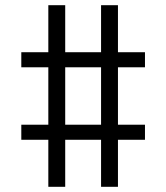

<svg xmlns="http://www.w3.org/2000/svg" viewBox="-20 -737 640 739"><path d="M166 -18V-199H62V-257H166V-478H62V-536H166V-717H231V-536H369V-717H434V-536H538V-478H434V-257H538V-199H434V-18H369V-199H231V-18ZM231 -257H369V-478H231Z"/></svg>

Font: Iosevka Custom Light Extended
Style: Regular
Weight: 300
Width: 7
Monospace: yes
Designer: Belleve Invis
Foundry: Belleve Invis
Version: Version 11.2.4; ttfautohint (v1.8.4)